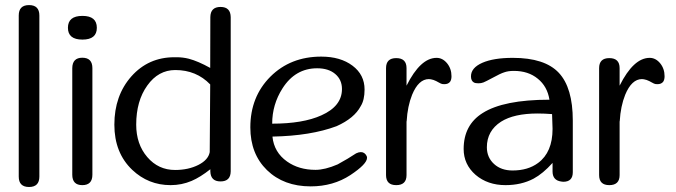

<svg xmlns="http://www.w3.org/2000/svg" viewBox="-20 -728 2658 755"><path d="M134.8 -33.7Q134.8 7.3 94.2 7.3Q53.7 7.3 53.7 -33.7V-667Q53.7 -708 94.2 -708Q134.8 -708 134.8 -667Z M343.3 -41Q343.3 0 303.7 0Q264.2 0 264.2 -41V-460Q264.6 -501 303.7 -501Q343.3 -501 343.3 -460ZM304.2 -572.3Q247.1 -572.3 247.1 -618.7Q247.1 -665.5 304.2 -665.5Q360.8 -665.5 360.8 -618.7Q360.8 -572.3 304.2 -572.3Z M806.6 -396Q752 -452.6 669.4 -452.6Q602.5 -452.6 559.1 -391.6Q515.6 -331.1 515.6 -237.8Q515.6 -161.1 559.1 -110.4Q602.5 -59.6 668.5 -59.6Q720.7 -59.6 760.3 -79.6Q799.3 -99.6 804.7 -129.9ZM887.2 -54.2Q886.7 -14.6 847.2 -14.6Q808.1 -14.6 807.1 -54.2V-62.5Q767.6 -31.2 733.4 -16.6Q694.3 0 650.9 0Q563.5 0 500 -60.1Q429.7 -127 429.7 -237.8Q429.7 -352.1 496.6 -427.7Q563.5 -502.9 665.5 -502.9H675.3Q698.7 -502.9 722.2 -497.1Q759.3 -487.3 806.6 -460.9L807.1 -660.6Q807.6 -700.7 847.2 -700.7Q886.7 -700.7 887.2 -660.6Z M1243.7 -274.4Q1324.7 -310.5 1324.7 -377.9Q1324.7 -414.6 1298.3 -437Q1272 -459.5 1227.1 -459.5Q1141.1 -459.5 1090.8 -380.4Q1050.3 -316.9 1050.3 -241.7Q1171.4 -241.7 1243.7 -274.4ZM1380.4 -125Q1390.6 -129.9 1398.9 -129.9Q1414.1 -129.9 1421.9 -114.3Q1423.3 -110.8 1423.3 -107.4Q1423.3 -83 1357.9 -39.6Q1290 4.9 1201.7 4.9Q1095.7 4.9 1029.8 -59.1Q964.4 -123 964.4 -227.1Q964.4 -347.7 1043.5 -426.8Q1122.6 -505.4 1243.2 -505.4Q1318.8 -505.4 1366.2 -469.7Q1413.6 -434.1 1413.6 -376Q1413.6 -334.5 1398.4 -310.5Q1373.5 -263.2 1303.7 -231.9Q1202.1 -193.8 1051.3 -190.9Q1057.6 -128.9 1108.9 -92.8Q1155.3 -60.1 1220.7 -60.1Q1257.8 -60.1 1307.6 -81.5Q1350.6 -105 1380.4 -125Z M1737.8 -479.5Q1755.4 -458 1755.4 -428.2Q1755.4 -414.6 1750 -406.7Q1742.7 -397 1727.5 -397L1719.7 -397.5Q1715.3 -397.9 1705.1 -403.8Q1695.3 -409.7 1684.6 -413.6Q1673.3 -417 1666.5 -417Q1626 -417 1600.6 -355.5Q1582.5 -310.5 1579.1 -251.5L1578.6 -250.5V-39.6Q1578.6 0 1538.1 0Q1498 0 1498 -39.6V-460Q1498 -499.5 1538.1 -499.5Q1578.6 -499.5 1578.6 -460V-391.1Q1633.3 -500.5 1696.8 -500.5Q1720.2 -500.5 1737.8 -479.5Z M2096.2 -87.4Q2152.8 -129.4 2152.8 -221.2L2150.9 -279.3Q2121.1 -281.7 2094.7 -281.7Q2001 -281.7 1950.2 -249.5Q1894.5 -213.4 1894.5 -148.9Q1894.5 -108.9 1922.9 -83Q1950.7 -57.6 1995.6 -57.6Q2056.2 -57.6 2096.2 -87.4ZM2177.2 -441.9Q2232.4 -383.3 2232.4 -253.9V-50.8Q2232.4 -13.2 2194.8 -13.2L2186.5 -14.2Q2153.3 -19 2152.8 -52.7V-87.4Q2115.2 -45.4 2078.1 -25.4Q2029.8 0 1967.8 0Q1897.5 0 1850.1 -40.5Q1803.2 -81.5 1803.2 -142.1Q1803.2 -236.3 1877.4 -283.2Q1960 -335.9 2140.6 -335.9Q2132.3 -388.2 2094.7 -418.5Q2057.6 -449.2 2000.5 -449.2Q1978.5 -449.2 1963.4 -443.8Q1947.8 -439 1916 -421.4Q1889.6 -407.2 1880.9 -403.8Q1872.1 -400.4 1861.3 -400.4Q1849.1 -400.4 1843.3 -403.8Q1832 -410.2 1832 -427.7Q1832 -461.4 1876.5 -481Q1920.9 -500.5 1996.6 -500.5Q2122.1 -500.5 2177.2 -441.9Z M2575.7 -479.5Q2593.3 -458 2593.3 -428.2Q2593.3 -414.6 2587.9 -406.7Q2580.6 -397 2565.4 -397L2557.6 -397.5Q2553.2 -397.9 2543 -403.8Q2533.2 -409.7 2522.5 -413.6Q2511.2 -417 2504.4 -417Q2463.9 -417 2438.5 -355.5Q2420.4 -310.5 2417 -251.5L2416.5 -250.5V-39.6Q2416.5 0 2376 0Q2335.9 0 2335.9 -39.6V-460Q2335.9 -499.5 2376 -499.5Q2416.5 -499.5 2416.5 -460V-391.1Q2471.2 -500.5 2534.7 -500.5Q2558.1 -500.5 2575.7 -479.5Z"/></svg>

Font: inglobal
Style: Regular
Weight: 400
Designer: Andrey Kochetov, Denis Davydov, Evgeny Yurtaev
Foundry: inglobal
Version: Version 1.00 September 25, 2014, initial release